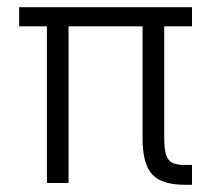

<svg xmlns="http://www.w3.org/2000/svg" viewBox="-20 -507 587 532"><path d="M33 -434V-487H512V-434H435V-123Q435 -82 446 -66Q457 -50 490 -50H512V5H492Q428 5 401.5 -24Q375 -53 375 -123V-434H170V0H110V-434Z"/></svg>

Font: Inria Sans Light
Style: Regular
Weight: 300
Designer: Black Foundry Team
Foundry: Black Foundry
Version: Version 1.2; ttfautohint (v1.8.3)